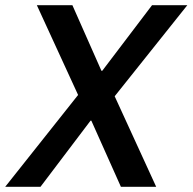

<svg xmlns="http://www.w3.org/2000/svg" viewBox="-50 -720 742 740"><path d="M-30 0 251 -354 92 -700H229L341 -447H344L536 -700H672L392 -349L552 0H416L302 -255H299L106 0Z"/></svg>

Font: DM Sans 36pt SemiBold
Style: Italic
Weight: 600
Italic angle: -10°
Designer: Colophon Foundry, Jonny Pinhorn
Foundry: Colophon Foundry
Version: Version 4.004;gftools[0.9.30]